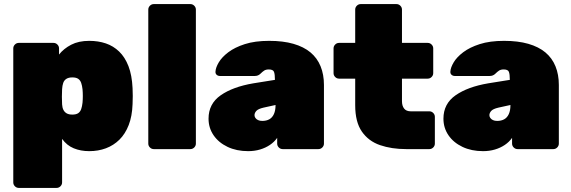

<svg xmlns="http://www.w3.org/2000/svg" viewBox="-20 -730 2796 940"><path d="M72 190Q61 190 53 182Q45 174 45 163V-493Q45 -504 53 -512Q61 -520 72 -520H242Q253 -520 261 -512Q269 -504 269 -493V-463Q292 -492 328.5 -511Q365 -530 417 -530Q461 -530 498 -517.5Q535 -505 563.5 -477.5Q592 -450 609 -406Q626 -362 629 -299Q630 -277 630 -260Q630 -243 629 -220Q627 -161 610 -117.5Q593 -74 564.5 -46Q536 -18 498.5 -4Q461 10 417 10Q375 10 341 -4Q307 -18 284 -50V163Q284 174 276 182Q268 190 257 190ZM334 -169Q353 -169 363 -176Q373 -183 377.5 -196Q382 -209 384 -227Q387 -260 384 -293Q382 -311 377.5 -324Q373 -337 363 -344Q353 -351 334 -351Q316 -351 305 -344Q294 -337 289.5 -324Q285 -311 284 -293Q283 -271 283 -256.5Q283 -242 284 -219Q285 -203 290.5 -192Q296 -181 306.5 -175Q317 -169 334 -169Z M733 0Q722 0 714 -8Q706 -16 706 -27V-683Q706 -694 714 -702Q722 -710 733 -710H912Q923 -710 931 -702Q939 -694 939 -683V-27Q939 -16 931 -8Q923 0 912 0Z M1195 10Q1138 10 1094 -11Q1050 -32 1025.5 -68Q1001 -104 1001 -149Q1001 -222 1060.5 -263.5Q1120 -305 1220 -322L1326 -339V-340Q1326 -366 1321.5 -378Q1317 -390 1296 -390Q1282 -390 1273.5 -384.5Q1265 -379 1255 -369Q1244 -358 1227 -358H1057Q1047 -358 1040.5 -364Q1034 -370 1035 -380Q1036 -399 1051 -424.5Q1066 -450 1097.5 -474Q1129 -498 1178.5 -514Q1228 -530 1298 -530Q1366 -530 1416.5 -515.5Q1467 -501 1500 -473.5Q1533 -446 1549.5 -405.5Q1566 -365 1566 -314V-27Q1566 -16 1558 -8Q1550 0 1539 0H1364Q1353 0 1345 -8Q1337 -16 1337 -27V-55Q1323 -35 1301.5 -20.5Q1280 -6 1253 2Q1226 10 1195 10ZM1264 -138Q1284 -138 1298.5 -146Q1313 -154 1321 -171.5Q1329 -189 1329 -215V-216L1270 -203Q1244 -197 1235 -187Q1226 -177 1226 -166Q1226 -159 1230.5 -152.5Q1235 -146 1243.5 -142Q1252 -138 1264 -138Z M1969 0Q1897 0 1840.5 -19.5Q1784 -39 1751.5 -86Q1719 -133 1719 -215V-345H1640Q1629 -345 1621 -353Q1613 -361 1613 -372V-493Q1613 -504 1621 -512Q1629 -520 1640 -520H1719V-683Q1719 -694 1727 -702Q1735 -710 1746 -710H1921Q1932 -710 1940 -702Q1948 -694 1948 -683V-520H2074Q2085 -520 2093 -512Q2101 -504 2101 -493V-372Q2101 -361 2093 -353Q2085 -345 2074 -345H1948V-235Q1948 -212 1958.5 -198.5Q1969 -185 1991 -185H2082Q2093 -185 2101 -177Q2109 -169 2109 -158V-27Q2109 -16 2101 -8Q2093 0 2082 0Z M2345 10Q2288 10 2244 -11Q2200 -32 2175.5 -68Q2151 -104 2151 -149Q2151 -222 2210.5 -263.5Q2270 -305 2370 -322L2476 -339V-340Q2476 -366 2471.5 -378Q2467 -390 2446 -390Q2432 -390 2423.5 -384.5Q2415 -379 2405 -369Q2394 -358 2377 -358H2207Q2197 -358 2190.5 -364Q2184 -370 2185 -380Q2186 -399 2201 -424.5Q2216 -450 2247.5 -474Q2279 -498 2328.5 -514Q2378 -530 2448 -530Q2516 -530 2566.5 -515.5Q2617 -501 2650 -473.5Q2683 -446 2699.5 -405.5Q2716 -365 2716 -314V-27Q2716 -16 2708 -8Q2700 0 2689 0H2514Q2503 0 2495 -8Q2487 -16 2487 -27V-55Q2473 -35 2451.5 -20.5Q2430 -6 2403 2Q2376 10 2345 10ZM2414 -138Q2434 -138 2448.5 -146Q2463 -154 2471 -171.5Q2479 -189 2479 -215V-216L2420 -203Q2394 -197 2385 -187Q2376 -177 2376 -166Q2376 -159 2380.5 -152.5Q2385 -146 2393.5 -142Q2402 -138 2414 -138Z"/></svg>

Font: Rubik Black
Style: Regular
Weight: 900
Designer: Hubert and Fischer
Foundry: Hubert and Fischer
Version: Version 2.300;gftools[0.9.30]